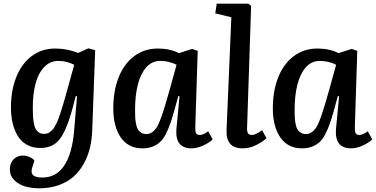

<svg xmlns="http://www.w3.org/2000/svg" viewBox="-20 -787 2032 1037"><path d="M396 -267.1 389.2 -268.1 368.2 -189Q336.4 -76.7 300 -32.2Q263.7 12.2 196.8 12.2Q156.2 12.2 125.5 -4.9Q94.7 -22 76.2 -52.5Q57.6 -83 48.3 -121.6Q39.1 -160.2 39.1 -206.1Q39.1 -298.8 68.1 -371.3Q97.2 -443.8 151.6 -484.4Q206.1 -524.9 276.9 -524.9Q343.8 -524.9 401.9 -501L457 -525.9L494.1 -516.1L478 -81.1Q476.1 -30.8 465.1 13.9Q454.1 58.6 431.6 98.6Q409.2 138.7 376.7 167.5Q344.2 196.3 296.9 213.1Q249.5 230 191.9 230Q151.4 230 116.7 220.2Q82 210.4 57.6 186.5Q33.2 162.6 33.2 127.9Q33.2 94.7 53 74Q72.8 53.2 104 53.2Q120.6 53.2 138.9 60.8Q157.2 68.4 166 80.1L157.2 107.9Q144.5 140.6 156.2 156.2Q168 171.9 208 171.9Q284.2 171.9 326.7 107.7Q369.1 43.5 379.9 -76.2ZM216.8 -64Q225.6 -64 233.4 -65.7Q241.2 -67.4 248.3 -72.8Q255.4 -78.1 261.2 -83.5Q267.1 -88.9 273.7 -100.1Q280.3 -111.3 285.2 -120.8Q290 -130.4 296.4 -148.2Q302.7 -166 307.6 -180.2Q312.5 -194.3 319.8 -219.2Q327.1 -244.1 332.8 -263.7Q338.4 -283.2 347.2 -315.9L380.9 -437Q341.3 -458 294.9 -458Q249.5 -458 217.8 -423.8Q186 -389.6 171.6 -334.2Q157.2 -278.8 157.2 -207Q157.2 -180.7 158 -164.3Q158.7 -147.9 161.9 -126.7Q165 -105.5 171.1 -93.3Q177.2 -81.1 188.7 -72.5Q200.2 -64 216.8 -64Z M1034.7 -101.1Q1033.7 -77.6 1038.8 -67.9Q1043.9 -58.1 1059.6 -58.1Q1078.1 -58.1 1104.5 -78.1L1128.9 -34.2Q1110.4 -16.1 1077.4 -1Q1044.4 14.2 1014.6 14.2Q925.8 14.2 932.6 -87.9L949.7 -267.1L942.9 -268.1L920.9 -188Q908.7 -145 898.9 -117.4Q889.2 -89.8 875 -62.3Q860.8 -34.7 844.2 -19.5Q827.6 -4.4 804 4.9Q780.3 14.2 749.5 14.2Q672.9 14.2 632.3 -44.7Q591.8 -103.5 591.8 -201.2Q591.8 -295.4 620.6 -368.7Q649.4 -441.9 704.3 -483.4Q759.3 -524.9 832.5 -524.9Q897.9 -524.9 946.8 -500L1017.6 -522.9L1047.9 -512.2ZM770.5 -63Q806.6 -63 831.5 -107.9Q852.1 -146 886.2 -267.1Q889.2 -277.3 899.9 -314.9L933.6 -437Q894 -458 844.7 -458Q800.8 -458 770 -423.3Q739.3 -388.7 724.4 -329.8Q709.5 -271 709.5 -193.8Q709.5 -169.9 710.2 -154.1Q710.9 -138.2 714.4 -119.4Q717.8 -100.6 724.1 -89.4Q730.5 -78.1 742.2 -70.6Q753.9 -63 770.5 -63Z M1229.5 -693.8 1142.6 -714.8 1150.4 -767.1H1320.8L1336.4 -755.9L1314.5 -100.1Q1313.5 -77.6 1318.8 -67.9Q1324.2 -58.1 1339.8 -58.1Q1348.6 -58.1 1359.4 -62.5Q1370.1 -66.9 1376.2 -70.8Q1382.3 -74.7 1395.5 -84L1419.4 -40Q1397.5 -20.5 1363 -3.2Q1328.6 14.2 1290.5 14.2Q1199.2 14.2 1203.6 -85Z M1896.5 -101.1Q1895.5 -77.6 1900.6 -67.9Q1905.8 -58.1 1921.4 -58.1Q1939.9 -58.1 1966.3 -78.1L1990.7 -34.2Q1972.2 -16.1 1939.2 -1Q1906.2 14.2 1876.5 14.2Q1787.6 14.2 1794.4 -87.9L1811.5 -267.1L1804.7 -268.1L1782.7 -188Q1770.5 -145 1760.7 -117.4Q1751 -89.8 1736.8 -62.3Q1722.7 -34.7 1706.1 -19.5Q1689.5 -4.4 1665.8 4.9Q1642.1 14.2 1611.3 14.2Q1534.7 14.2 1494.1 -44.7Q1453.6 -103.5 1453.6 -201.2Q1453.6 -295.4 1482.4 -368.7Q1511.2 -441.9 1566.2 -483.4Q1621.1 -524.9 1694.3 -524.9Q1759.8 -524.9 1808.6 -500L1879.4 -522.9L1909.7 -512.2ZM1632.3 -63Q1668.5 -63 1693.4 -107.9Q1713.9 -146 1748 -267.1Q1751 -277.3 1761.7 -314.9L1795.4 -437Q1755.9 -458 1706.5 -458Q1662.6 -458 1631.8 -423.3Q1601.1 -388.7 1586.2 -329.8Q1571.3 -271 1571.3 -193.8Q1571.3 -169.9 1572 -154.1Q1572.8 -138.2 1576.2 -119.4Q1579.6 -100.6 1585.9 -89.4Q1592.3 -78.1 1604 -70.6Q1615.7 -63 1632.3 -63Z"/></svg>

Font: Literata Book SemiBold
Style: Italic
Weight: 600
Italic angle: -3°
Designer: Latin by Veronika Burian and Jose Scaglione. Greek by Irene Vlachou. Cyrillic by Vera Evstafieva
Foundry: TypeTogether
Version: Version 1.003;PS 001.003;hotconv 1.0.88;makeotf.lib2.5.64775